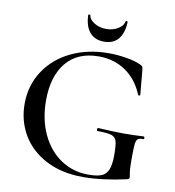

<svg xmlns="http://www.w3.org/2000/svg" viewBox="-89 -893 897 984"><g transform="rotate(10 359.0 -401.0)"><path d="M49 -306Q49 -402 98.5 -477.5Q148 -553 234.5 -594.5Q321 -636 429 -636Q475 -636 522.5 -628Q570 -620 599 -606Q607 -602 609.5 -597.5Q612 -593 613 -583L625 -453Q625 -450 620 -449.5Q615 -449 614 -452Q583 -528 522.5 -569.5Q462 -611 382 -611Q272 -611 213 -539.5Q154 -468 154 -343Q154 -244 190 -167Q226 -90 289.5 -47.5Q353 -5 432 -5Q476 -5 500 -14Q524 -23 535.5 -49Q547 -75 547 -126Q547 -178 541 -198.5Q535 -219 514.5 -226Q494 -233 443 -233Q437 -233 437 -241Q437 -244 438.5 -246.5Q440 -249 442 -249Q525 -244 575 -244Q625 -244 679 -247Q681 -247 682.5 -244.5Q684 -242 684 -240Q684 -233 679 -233Q659 -234 650.5 -226.5Q642 -219 640 -196.5Q638 -174 638 -116Q638 -71 641.5 -52Q645 -33 645 -28Q645 -22 642.5 -20.5Q640 -19 633 -16Q507 12 408 12Q298 12 216.5 -30Q135 -72 92 -144.5Q49 -217 49 -306ZM291 -810Q291 -814 296 -814Q301 -814 302 -812Q304 -790 331 -773Q358 -756 394 -756Q429 -756 456 -773Q483 -790 485 -812Q486 -814 491 -814Q496 -814 496 -810Q494 -752 468 -721Q442 -690 394 -690Q346 -690 319.5 -721Q293 -752 291 -810Z"/></g></svg>

Font: Cormorant SC SemiBold
Style: Regular
Weight: 600
Designer: Christian Thalmann (Catharsis Fonts)
Version: Version 3.000